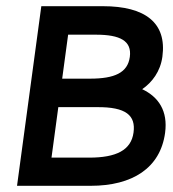

<svg xmlns="http://www.w3.org/2000/svg" viewBox="-20 -600 560 620"><path d="M273 0C407 0 497.7 -57 513.1 -171C522.7 -242 491.8 -287 439.2 -312C471.1 -334 497.9 -369 504.4 -417C519.1 -526 449.4 -580 312.4 -580H113.4L35 0ZM146.3 -91 168.3 -254H292.3C387.5 -255 418.7 -227 411.2 -172C403.5 -115 355.3 -91 268.3 -91ZM270.8 -346H180.8L200 -488H290C368 -488 406.3 -468 399.2 -416C392.3 -365 349.8 -346 270.8 -346Z"/></svg>

Font: Charger
Style: ExBdIt
Weight: 400
Designer: Jasper
Foundry: Cannot Into Space Fonts
Version: Version 0.99